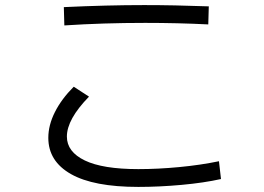

<svg xmlns="http://www.w3.org/2000/svg" viewBox="-20 -735 1040 755"><path d="M231 -707Q401 -715 547 -715Q664 -715 801 -710L799 -639Q679 -645 551 -645Q386 -645 233 -635ZM170 -193Q170 -243 196 -294.5Q222 -346 270 -394L330 -355Q243 -266 243 -198Q243 -138 313.5 -104Q384 -70 524 -70Q601 -70 685 -78Q769 -86 841 -101L849 -31Q782 -16 694 -8Q606 0 524 0Q348 0 259 -50.5Q170 -101 170 -193Z"/></svg>

Font: IBM Plex Sans JP
Style: Regular
Weight: 400
Designer: Mike Abbink; Paul van der Laan; Pieter van Rosmalen; Wujin Sim; Yejin Wi; Jinhee Kim; Boomi Park; Yona Kim; Kichan Ma
Foundry: Sandoll Inc.
Version: Version 1.000